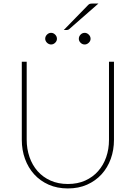

<svg xmlns="http://www.w3.org/2000/svg" viewBox="-20 -1050 763 1079"><path d="M361.5 -16Q416 -16 458.8 -35.2Q501.5 -54.5 531.2 -88Q561 -121.5 576.8 -166.8Q592.5 -212 592.5 -264V-703H620.5V-264Q620.5 -207 602.5 -157.2Q584.5 -107.5 550.8 -70.5Q517 -33.5 469.2 -12.2Q421.5 9 361.5 9Q301.5 9 253.5 -12.2Q205.5 -33.5 172 -70.5Q138.5 -107.5 120.5 -157.2Q102.5 -207 102.5 -264V-703H130V-265Q130 -213 145.8 -167.5Q161.5 -122 191.2 -88.2Q221 -54.5 264 -35.2Q307 -16 361.5 -16ZM533 -1030 368.5 -886Q363.5 -881.5 355.5 -881.5H338.5L474.5 -1021Q479.5 -1026.5 484.5 -1028.2Q489.5 -1030 499.5 -1030ZM300 -832Q300 -819.5 290 -809.8Q280 -800 267 -800Q260.5 -800 254.5 -802.8Q248.5 -805.5 244 -810Q239.5 -814.5 236.8 -820.2Q234 -826 234 -832Q234 -845.5 244 -855.5Q254 -865.5 267 -865.5Q280 -865.5 290 -855.5Q300 -845.5 300 -832ZM489 -832Q489 -819.5 478.8 -809.8Q468.5 -800 456 -800Q442.5 -800 432.8 -809.8Q423 -819.5 423 -832Q423 -845.5 432.8 -855.5Q442.5 -865.5 456 -865.5Q468.5 -865.5 478.8 -855.5Q489 -845.5 489 -832Z"/></svg>

Font: Lato ExtraLight
Style: Regular
Weight: 275
Designer: Lukasz Dziedzic with Adam Twardoch and Botio Nikoltchev
Foundry: tyPoland Lukasz Dziedzic
Version: Version 2.015; 2015-08-06; http://www.latofonts.com/